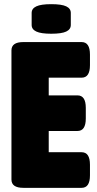

<svg xmlns="http://www.w3.org/2000/svg" viewBox="-20 -902 466 922"><path d="M92 0Q35 0 35 -40V-660Q35 -700 92 -700H372Q412 -700 412 -640V-589Q412 -529 372 -529H214V-444H352Q392 -444 392 -384V-333Q392 -273 352 -273H214V-171H372Q412 -171 412 -111V-60Q412 0 372 0ZM226 -740Q177 -740 154.5 -750.5Q132 -761 132 -782V-840Q132 -861 154.5 -871.5Q177 -882 226 -882Q276 -882 298 -871.5Q320 -861 320 -840V-782Q320 -761 298 -750.5Q276 -740 226 -740Z"/></svg>

Font: Asap Condensed Black
Style: Regular
Weight: 900
Width: 3
Designer: Pablo Cosgaya
Foundry: Omnibus-Type
Version: Version 3.001; ttfautohint (v1.8.4.7-5d5b)